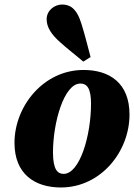

<svg xmlns="http://www.w3.org/2000/svg" viewBox="-20 -812 592 848"><path d="M249 16C425 16 552 -142 552 -306C552 -445 464 -503 349 -503C172 -503 44 -343 44 -181C44 -43 134 16 249 16ZM261 -44C235 -44 214 -62 214 -139C214 -269 262 -443 335 -443C363 -443 382 -424 382 -354C382 -212 332 -44 261 -44ZM380 -560C367 -609 355 -658 340 -706C318 -778 287 -792 254 -792C221 -792 186 -766 186 -727C186 -691 208 -659 245 -626C278 -596 314 -569 348 -540Z"/></svg>

Font: Source Serif Pro Black
Style: Italic
Weight: 900
Italic angle: -12°
Designer: Frank Grießhammer
Foundry: Adobe Systems Incorporated
Version: Version 3.001;hotconv 1.0.111;makeotfexe 2.5.65597